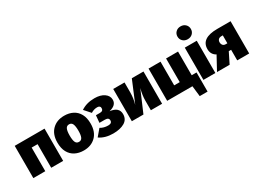

<svg xmlns="http://www.w3.org/2000/svg" viewBox="-33 -1704 3725 2753"><g transform="rotate(-30 1829.0 -327.0)"><path d="M536 0H338V-391H240V0H42V-534H536Z M870 20Q789 20 727 -12Q665 -44 630 -108Q595 -172 595 -268Q595 -403 671 -478.5Q747 -554 870 -554Q951 -554 1013 -522Q1075 -490 1110 -426Q1145 -362 1145 -266Q1145 -131 1069 -55.5Q993 20 870 20ZM870 -122Q909 -122 925.5 -157Q942 -192 942 -266Q942 -341 926 -376.5Q910 -412 870 -412Q831 -412 814.5 -377Q798 -342 798 -268Q798 -193 814 -157.5Q830 -122 870 -122Z M1357 20Q1221 20 1132 -43L1223 -150Q1278 -116 1350 -116Q1413 -116 1413 -165Q1413 -212 1350 -212H1259L1270 -332H1337Q1392 -332 1392 -380Q1392 -421 1342 -422Q1285 -422 1237 -390L1147 -491Q1240 -554 1372 -554Q1470 -554 1530.5 -512Q1591 -470 1591 -404Q1591 -313 1468 -284Q1616 -267 1616 -152Q1616 -64 1544 -22Q1472 20 1357 20Z M2174 0H1988V-160Q1988 -249 2016 -352L1865 0H1673V-534H1860V-370Q1860 -274 1832 -178L1981 -534H2174Z M2826 175H2696L2676 0H2258V-534H2456V-142H2548V-534H2746V-142H2826Z M2957 -617Q2908 -617 2877 -647.5Q2846 -678 2846 -723Q2846 -768 2877 -798.5Q2908 -829 2957 -829Q3006 -829 3037 -798.5Q3068 -768 3068 -723Q3068 -678 3037 -647.5Q3006 -617 2957 -617ZM3056 0H2858V-534H3056Z M3616 0H3418V-175H3379L3292 0H3083L3204 -222Q3169 -240 3148.5 -273Q3128 -306 3128 -353Q3128 -534 3396 -534H3616ZM3418 -283V-414H3396Q3361 -414 3344.5 -396Q3328 -378 3328 -351Q3328 -322 3344 -302.5Q3360 -283 3392 -283Z"/></g></svg>

Font: Trujillo Black
Style: Regular
Weight: 900
Designer: Fira Sans original fonts by bBox Type GmbH, Carrois Corporate GbR, & Edenspiekermann AG / Changes by Cristiano Sobral
Foundry: Fira Sans original fonts by bBox Type GmbH, Carrois Corporate GbR, & Edenspiekermann AG / Changes by Cristiano Sobral
Version: Version 4.301;July 28, 2020;FontCreator 13.0.0.2655 64-bit